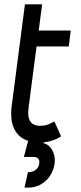

<svg xmlns="http://www.w3.org/2000/svg" viewBox="-20 -649 378 893"><path d="M235 97Q235 127 219 158Q203 189 171 208Q139 227 94 223L110 152Q134 152 148.5 139Q163 126 163 105Q163 81 135 81H91L111 6Q73 -6 52.5 -38Q32 -70 32 -119Q32 -141 34 -153L96 -629H176L160 -507H309L300 -433H150L113 -149Q111 -131 111 -126Q111 -64 165 -64Q186 -64 198 -68Q210 -72 233 -84L264 -15Q233 7 184 13L181 16Q207 23 221 46Q235 69 235 97Z"/></svg>

Font: Bellota Text
Style: Bold Italic
Weight: 700
Italic angle: -7.5°
Designer: Kemie Guaida
Foundry: Kemie Guaida
Version: Version 4.001